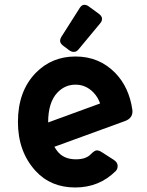

<svg xmlns="http://www.w3.org/2000/svg" viewBox="-20 -787 626 816"><path d="M338.4 -766.6Q347.7 -766.6 356.4 -760.3L399.4 -729Q413.6 -718.8 413.6 -707Q413.6 -697.3 406.7 -689L313.5 -576.7Q305.2 -566.4 293.5 -566.4Q283.7 -566.4 274.4 -573.2L249 -592.3Q235.4 -602.5 235.4 -613.3Q235.4 -621.6 240.2 -629.4L319.3 -753.9Q327.6 -766.6 338.4 -766.6ZM299.8 9.8Q195.8 9.8 131.3 -60.5Q56.2 -142.6 56.2 -268.6Q56.2 -398.9 131.3 -476.6Q199.7 -546.9 300.8 -546.9Q401.9 -546.9 470.2 -476.6Q528.8 -416 542.5 -320.3Q543 -316.9 543 -313.5Q543 -284.2 511.2 -272.5L210.9 -163.1Q214.4 -157.2 222.2 -146.5Q249 -109.9 302.7 -109.9Q344.7 -109.9 365.2 -130.9Q381.8 -147.9 391.1 -147.9Q400.9 -147.9 412.1 -140.6L462.4 -108.4Q480 -97.2 480 -82Q480 -68.4 472.2 -60.5Q401.9 9.8 299.8 9.8ZM184.6 -266.6 405.3 -347.2Q397 -373 377.9 -393.1Q345.7 -427.2 300.8 -427.2Q255.9 -427.2 223.6 -393.1Q184.6 -351.6 184.6 -266.6Z"/></svg>

Font: Simply Mono
Style: Bold
Weight: 700
Designer: Wojciech Kalinowski "wmk69" (wmk69@o2.pl)
Foundry: Wojciech Kalinowski "wmk69" (wmk69@o2.pl)
Version: Version 1.0.0